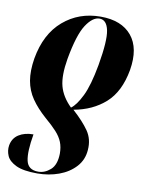

<svg xmlns="http://www.w3.org/2000/svg" viewBox="-90 -608 695 904"><g transform="rotate(10 257.5 -156.5)"><path d="M318 -546Q418 -546 466.5 -487.5Q515 -429 497 -322Q478 -216 417.5 -162Q357 -108 267 -92Q318 -46 344.5 -7.5Q371 31 367 82Q364 130 333 164Q302 198 254 215.5Q206 233 151 233Q84 233 49.5 216.5Q15 200 4.5 175.5Q-6 151 -2 126Q4 91 32 73Q60 55 102 55Q87 141 96.5 182.5Q106 224 154 224Q185 224 212 200.5Q239 177 240 123Q240 92 230.5 68Q221 44 200 21Q179 -2 145 -31Q102 -69 76 -107Q50 -145 42 -191Q34 -237 44 -298Q65 -418 139.5 -482Q214 -546 318 -546ZM314 -536Q281 -536 250 -488.5Q219 -441 198 -323Q184 -241 197 -192Q210 -143 254 -100Q279 -118 304 -169Q329 -220 347 -320Q368 -440 358 -488Q348 -536 314 -536Z"/></g></svg>

Font: Noto Serif Display ExtraCondensed ExtraBold
Style: Italic
Weight: 800
Width: 2
Italic angle: -12°
Designer: Monotype Design Team
Foundry: Monotype Imaging Inc.
Version: Version 2.009